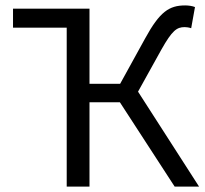

<svg xmlns="http://www.w3.org/2000/svg" viewBox="-20 -688 756 708"><path d="M226 0H310V-311H422L624 0H714L489 -350L575 -505C615 -576 632 -588 661 -588C667 -588 676 -587 685 -584L699 -662C689 -666 675 -668 663 -668C604 -668 569 -645 515 -546L423 -379H310V-656H28V-586H226Z"/></svg>

Font: Giro Sans Regular
Style: Regular
Weight: 400
Designer: Paul D. Hunt
Foundry: Adobe Systems Incorporated
Version: Version 1.000;PS 1.0;hotconv 1.0.88;makeotf.lib2.5.647800